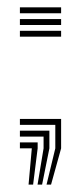

<svg xmlns="http://www.w3.org/2000/svg" viewBox="-20 -401 219 519"><path d="M105.8 98 129.5 0V-63.5H33.8V-79.5H145.2V0L118 98ZM81.5 98 97.8 0V-31.8H33.8V-47.8H113.5V0L93.8 98ZM57.2 98 66 0H33.8V-16H81.8V0L69.5 98ZM33.8 -365.2V-381.2H145.2V-365.2ZM33.8 -333.5V-349.5H145.2V-333.5ZM33.8 -301.8V-317.8H145.2V-301.8Z"/></svg>

Font: Big Shoulders Inline Text Medium
Style: Regular
Weight: 500
Designer: Patric King
Foundry: XO Type Co
Version: Version 1.000